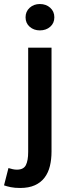

<svg xmlns="http://www.w3.org/2000/svg" viewBox="-66 -728 349 954"><path d="M34 206Q7 206 -12.5 202Q-32 198 -46 193L-24 107Q-14 110 -3.5 112.5Q7 115 18 115Q51 115 62.5 92.5Q74 70 74 27V-491H190V25Q190 64 182 97Q174 130 155.5 154.5Q137 179 107 192.5Q77 206 34 206ZM132 -577Q102 -577 81.5 -595Q61 -613 61 -642Q61 -671 81.5 -689.5Q102 -708 132 -708Q163 -708 183.5 -689.5Q204 -671 204 -642Q204 -613 183.5 -595Q163 -577 132 -577Z"/></svg>

Font: Processing Sans Pro Semibold
Style: Regular
Weight: 600
Designer: Paul D. Hunt
Foundry: Adobe Systems Incorporated
Version: Version 2.020;PS 2.000;hotconv 1.0.86;makeotf.lib2.5.63406